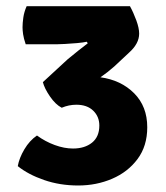

<svg xmlns="http://www.w3.org/2000/svg" viewBox="-20 -570 522 605"><path d="M293 -174.5Q293 -202.5 273.8 -221.2Q254.5 -240 220.5 -240Q197 -240 174.5 -230.5Q155 -240.5 137.5 -266Q120 -291.5 115 -311.5H115.5L193 -383Q206.5 -394.5 226.8 -410.5Q247 -426.5 256.5 -433.5L253.5 -438.5Q242.5 -436 223 -434.2Q203.5 -432.5 185.2 -431.5Q167 -430.5 159.5 -430.5H61Q54.5 -449.5 52.8 -462.2Q51 -475 51 -484Q51 -497 53.5 -514.8Q56 -532.5 64 -550.5H389.5Q400.5 -530.5 409.5 -506Q418.5 -481.5 418.5 -464Q418.5 -432.5 386.5 -404L340 -360.5Q318.5 -341.5 296.5 -326.5Q361.5 -317.5 402.8 -276Q444 -234.5 444 -169Q444 -110 413.5 -69Q383 -28 333.5 -6.8Q284 14.5 226.5 14.5Q168.5 14.5 118.8 -2.8Q69 -20 36 -46.5Q40.5 -72 56.8 -99.5Q73 -127 96.5 -143Q122.5 -124 152.5 -113Q182.5 -102 210 -102Q247 -102 270 -120.5Q293 -139 293 -174.5Z"/></svg>

Font: Signika Negative SC
Style: Bold
Weight: 700
Designer: Anna Giedryś
Foundry: Anna Giedryś
Version: Version 2.000; ttfautohint (v1.8.3) -l 8 -r 50 -G 200 -x 9 -